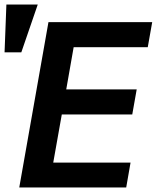

<svg xmlns="http://www.w3.org/2000/svg" viewBox="-65 -822 688 842"><path d="M147.5 -725H602.5L583 -615H258L225.5 -430H534.5L515 -320H206L168.5 -109H507.5L488.5 0H19.5ZM100.5 -802 28.5 -592.5H-45L-37 -802Z"/></svg>

Font: JuliaMono
Style: Bold Italic
Weight: 700
Italic angle: -9°
Monospace: yes
Designer: cormullion
Foundry: corm
Version: Version 0.057; ttfautohint (v1.8.4)